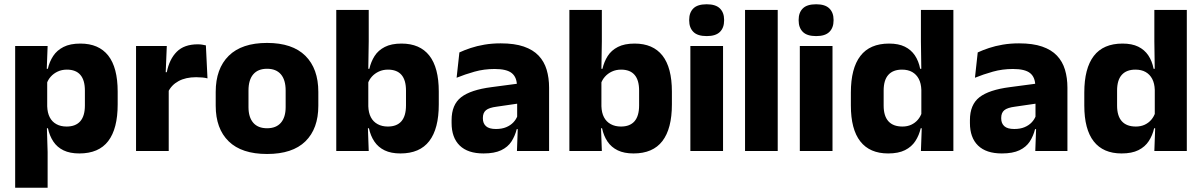

<svg xmlns="http://www.w3.org/2000/svg" viewBox="-20 -707 5628 899"><path d="M351.5 11.5Q307.5 11.5 277.5 -3Q247.5 -17.5 229.8 -44.2Q212 -71 204.5 -106.5H165L201 -209.5Q202 -179 212.8 -158Q223.5 -137 243.8 -125.8Q264 -114.5 292 -114.5Q334 -114.5 355.8 -139.2Q377.5 -164 377.5 -213V-283Q377.5 -332 356.2 -356.5Q335 -381 293 -381Q269.5 -381 250.2 -372Q231 -363 217.8 -348.2Q204.5 -333.5 198.5 -314.5L163.5 -385H204Q211.5 -418 229 -444.8Q246.5 -471.5 277.5 -487.2Q308.5 -503 356.5 -503Q442.5 -503 486.8 -446.8Q531 -390.5 531 -278V-218Q531 -104.5 486.8 -46.5Q442.5 11.5 351.5 11.5ZM203 172H51V-491.5H203L198 -359L201 -341.5V-152.5L199 -126.5L203 5Z M767 -276 725 -369H761Q773 -430 807.8 -464.8Q842.5 -499.5 906 -499.5Q917 -499.5 926.2 -498Q935.5 -496.5 944 -494.5L951.5 -340Q941 -343 927 -344.2Q913 -345.5 898.5 -345.5Q849.5 -345.5 816 -327.2Q782.5 -309 767 -276ZM770 0H617V-491.5H761L754.5 -334.5L770 -332.5Z M1230.5 14Q1111.5 14 1050.8 -45.2Q990 -104.5 990 -212V-276.5Q990 -385.5 1051 -445.8Q1112 -506 1230.5 -506Q1349 -506 1409.8 -445.8Q1470.5 -385.5 1470.5 -276.5V-212Q1470.5 -104.5 1410 -45.2Q1349.5 14 1230.5 14ZM1230.5 -106.5Q1273 -106.5 1295.2 -132.2Q1317.5 -158 1317.5 -205.5V-283Q1317.5 -333 1295.2 -359Q1273 -385 1230.5 -385Q1188 -385 1165.8 -359Q1143.5 -333 1143.5 -283V-205.5Q1143.5 -158 1165.8 -132.2Q1188 -106.5 1230.5 -106.5Z M1855 11.5Q1811 11.5 1781 -3Q1751 -17.5 1733 -44.2Q1715 -71 1707.5 -106.5H1668L1704.5 -209.5Q1705.5 -179 1716.5 -158Q1727.5 -137 1748 -125.8Q1768.5 -114.5 1796 -114.5Q1838 -114.5 1859.5 -139.2Q1881 -164 1881 -213.5V-283Q1881 -332 1859.8 -356.5Q1838.5 -381 1796.5 -381Q1773 -381 1753.8 -372Q1734.5 -363 1721.2 -348.2Q1708 -333.5 1702 -314.5L1667.5 -385H1709.5Q1717 -418 1734 -444.8Q1751 -471.5 1781.8 -487.2Q1812.5 -503 1860 -503Q1946 -503 1990.2 -446.8Q2034.5 -390.5 2034.5 -278V-218Q2034.5 -104.5 1990 -46.5Q1945.5 11.5 1855 11.5ZM1706.5 0H1554.5V-660.5H1706.5V-513.5L1704 -356L1704.5 -342.5V-154L1702 -124.5Z M2551 0H2400.5L2405 -123L2401.5 -130.5V-284L2400.5 -304Q2400.5 -345 2376.5 -364.5Q2352.5 -384 2296 -384Q2246.5 -384 2202 -371.5Q2157.5 -359 2118 -343L2131 -461.5Q2154.5 -472.5 2183.8 -482.2Q2213 -492 2248.5 -498Q2284 -504 2324.5 -504Q2389 -504 2432.5 -489Q2476 -474 2502 -446.5Q2528 -419 2539.5 -380.8Q2551 -342.5 2551 -296.5ZM2244 11.5Q2170.5 11.5 2132.5 -25.5Q2094.5 -62.5 2094.5 -131V-144.5Q2094.5 -217 2139.2 -251.8Q2184 -286.5 2281.5 -299L2413.5 -316.5L2422.5 -224.5L2305.5 -207.5Q2270 -203 2255.5 -191Q2241 -179 2241 -155.5V-152Q2241 -129.5 2255.5 -116.2Q2270 -103 2302 -103Q2330 -103 2350.2 -111.5Q2370.5 -120 2383.5 -133.8Q2396.5 -147.5 2403 -164.5L2424.5 -102.5H2399.5Q2391.5 -70.5 2374.8 -44.5Q2358 -18.5 2326.5 -3.5Q2295 11.5 2244 11.5Z M2946.5 11.5Q2902.5 11.5 2872.5 -3Q2842.5 -17.5 2824.5 -44.2Q2806.5 -71 2799 -106.5H2759.5L2796 -209.5Q2797 -179 2808 -158Q2819 -137 2839.5 -125.8Q2860 -114.5 2887.5 -114.5Q2929.5 -114.5 2951 -139.2Q2972.5 -164 2972.5 -213.5V-283Q2972.5 -332 2951.2 -356.5Q2930 -381 2888 -381Q2864.5 -381 2845.2 -372Q2826 -363 2812.8 -348.2Q2799.5 -333.5 2793.5 -314.5L2759 -385H2801Q2808.5 -418 2825.5 -444.8Q2842.5 -471.5 2873.2 -487.2Q2904 -503 2951.5 -503Q3037.5 -503 3081.8 -446.8Q3126 -390.5 3126 -278V-218Q3126 -104.5 3081.5 -46.5Q3037 11.5 2946.5 11.5ZM2798 0H2646V-660.5H2798V-513.5L2795.5 -356L2796 -342.5V-154L2793.5 -124.5Z M3365.5 0H3212.5V-491.5H3365.5ZM3289 -538Q3246 -538 3226.5 -557.8Q3207 -577.5 3207 -611V-614.5Q3207 -648 3226.5 -667.5Q3246 -687 3289 -687Q3331 -687 3350.8 -667.5Q3370.5 -648 3370.5 -614.5V-611Q3370.5 -577 3350.8 -557.5Q3331 -538 3289 -538Z M3621.5 0H3468.5V-660.5H3621.5Z M3878 0H3725V-491.5H3878ZM3801.5 -538Q3758.5 -538 3739 -557.8Q3719.5 -577.5 3719.5 -611V-614.5Q3719.5 -648 3739 -667.5Q3758.5 -687 3801.5 -687Q3843.5 -687 3863.2 -667.5Q3883 -648 3883 -614.5V-611Q3883 -577 3863.2 -557.5Q3843.5 -538 3801.5 -538Z M4138.5 11.5Q4052.5 11.5 4008.2 -45Q3964 -101.5 3964 -213V-273.5Q3964 -387 4008.5 -445Q4053 -503 4143 -503Q4187 -503 4216.5 -488.5Q4246 -474 4263.8 -447.5Q4281.5 -421 4288.5 -385H4330L4294 -286Q4293 -316.5 4282 -337.5Q4271 -358.5 4251.2 -369.8Q4231.5 -381 4203.5 -381Q4161.5 -381 4139.5 -356.5Q4117.5 -332 4117.5 -283V-212.5Q4117.5 -164 4139.8 -139.2Q4162 -114.5 4205.5 -114.5Q4228.5 -114.5 4246.8 -123Q4265 -131.5 4277.8 -146.5Q4290.5 -161.5 4296.5 -180.5L4334 -106.5H4291Q4283.5 -73.5 4266 -46.5Q4248.5 -19.5 4217.5 -4Q4186.5 11.5 4138.5 11.5ZM4444 0H4292L4296.5 -124.5L4294 -150.5V-349.5V-371L4292 -513.5V-660.5H4444Z M4978 0H4827.5L4832 -123L4828.5 -130.5V-284L4827.5 -304Q4827.5 -345 4803.5 -364.5Q4779.5 -384 4723 -384Q4673.5 -384 4629 -371.5Q4584.5 -359 4545 -343L4558 -461.5Q4581.5 -472.5 4610.8 -482.2Q4640 -492 4675.5 -498Q4711 -504 4751.5 -504Q4816 -504 4859.5 -489Q4903 -474 4929 -446.5Q4955 -419 4966.5 -380.8Q4978 -342.5 4978 -296.5ZM4671 11.5Q4597.5 11.5 4559.5 -25.5Q4521.5 -62.5 4521.5 -131V-144.5Q4521.5 -217 4566.2 -251.8Q4611 -286.5 4708.5 -299L4840.5 -316.5L4849.5 -224.5L4732.5 -207.5Q4697 -203 4682.5 -191Q4668 -179 4668 -155.5V-152Q4668 -129.5 4682.5 -116.2Q4697 -103 4729 -103Q4757 -103 4777.2 -111.5Q4797.5 -120 4810.5 -133.8Q4823.5 -147.5 4830 -164.5L4851.5 -102.5H4826.5Q4818.5 -70.5 4801.8 -44.5Q4785 -18.5 4753.5 -3.5Q4722 11.5 4671 11.5Z M5231.5 11.5Q5145.5 11.5 5101.2 -45Q5057 -101.5 5057 -213V-273.5Q5057 -387 5101.5 -445Q5146 -503 5236 -503Q5280 -503 5309.5 -488.5Q5339 -474 5356.8 -447.5Q5374.5 -421 5381.5 -385H5423L5387 -286Q5386 -316.5 5375 -337.5Q5364 -358.5 5344.2 -369.8Q5324.5 -381 5296.5 -381Q5254.5 -381 5232.5 -356.5Q5210.5 -332 5210.5 -283V-212.5Q5210.5 -164 5232.8 -139.2Q5255 -114.5 5298.5 -114.5Q5321.5 -114.5 5339.8 -123Q5358 -131.5 5370.8 -146.5Q5383.5 -161.5 5389.5 -180.5L5427 -106.5H5384Q5376.5 -73.5 5359 -46.5Q5341.5 -19.5 5310.5 -4Q5279.5 11.5 5231.5 11.5ZM5537 0H5385L5389.5 -124.5L5387 -150.5V-349.5V-371L5385 -513.5V-660.5H5537Z"/></svg>

Font: Anek Malayalam
Style: Bold
Weight: 700
Version: Version 1.003